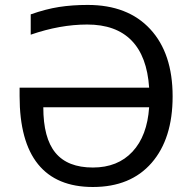

<svg xmlns="http://www.w3.org/2000/svg" viewBox="-20 -745 779 775"><path d="M332 -646Q222.2 -646 104 -605V-687Q165 -708.5 218.3 -716.8Q271.5 -725.1 334 -725.1Q496.1 -725.1 586.4 -627.4Q676.8 -529.8 676.8 -356Q676.8 -185.1 592 -87.6Q507.3 9.8 355 9.8Q208 9.8 133.5 -82.3Q59.1 -174.3 59.1 -356.9V-391.1H582Q573.7 -517.6 510.7 -581.8Q447.8 -646 332 -646ZM355 -68.8Q455.1 -68.8 514.6 -132.6Q574.2 -196.3 582 -312H154.8Q154.8 -187.5 203.9 -128.2Q252.9 -68.8 355 -68.8Z"/></svg>

Font: Noto Sans Southeast Asian
Style: Regular
Weight: 400
Designer: Monotype Design Team
Foundry: Monotype Imaging Inc.
Version: Version 1.06 uh; ttfautohint (v1.4.1)